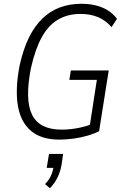

<svg xmlns="http://www.w3.org/2000/svg" viewBox="-20 -733 660 1019"><path d="M295 8Q200 8 145 -38Q90 -84 75 -171.5Q60 -259 84 -385Q103 -471 133 -532.5Q163 -594 205 -634.5Q247 -675 299 -694Q351 -713 413 -713Q454 -713 489.5 -704Q525 -695 553 -677.5Q581 -660 601 -633L572 -589Q541 -625 500.5 -642Q460 -659 407 -659Q339 -659 288 -629Q237 -599 202 -536Q167 -473 144 -371Q111 -202 150.5 -123.5Q190 -45 307 -45Q349 -45 394 -53.5Q439 -62 480 -79L453 -43L494 -309H348L356 -359H557L506 -37Q482 -24 446.5 -13.5Q411 -3 371 2.5Q331 8 295 8ZM245 266 219 244Q239 224 249.5 201.5Q260 179 265 149L273 158H228L240 84H315L307 140Q301 176 286 207.5Q271 239 245 266Z"/></svg>

Font: Nunito Sans 10pt Condensed Light
Style: Italic
Weight: 300
Width: 3
Italic angle: -9°
Designer: Vernon Adams
Foundry: Vernon Adams
Version: Version 3.101;gftools[0.9.27]